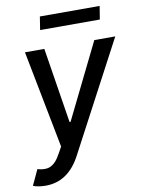

<svg xmlns="http://www.w3.org/2000/svg" viewBox="-111 -795 794 1067"><g transform="rotate(-10 286.5 -261.0)"><path d="M29.1 105.8Q51.1 112.2 69.2 112.2Q86.6 112.2 100.1 106.4Q113.6 100.5 124.5 90.7Q135.3 81 144.2 68Q153.1 55 160.9 40.8L180.8 5L73.9 -545.5H183.2L250.7 -121.1H256.4L465.2 -545.5H583.5L256.4 72.1Q186.1 204.5 59.7 204.5Q35.9 204.5 16.9 200.8Q-2.1 197.1 -11.4 192.8ZM178.3 -652.7 190 -727.3H527.3L515.3 -652.7Z"/></g></svg>

Font: Inter P Medium
Style: Italic
Weight: 500
Italic angle: 9.39999°
Designer: Rasmus Andersson
Foundry: rsms
Version: Version 3.018;git-588b23468